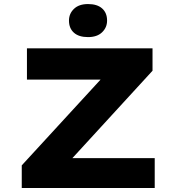

<svg xmlns="http://www.w3.org/2000/svg" viewBox="-20 -942 885 962"><path d="M89 0V-113.4L548 -613L625.2 -543.3H115V-700H744.2V-587.6L285.2 -87L209 -149.8H755.2V0ZM421.1 -756.1Q375.1 -756.1 350.4 -778.1Q325.6 -800.2 325.6 -838.9Q325.6 -873.7 350.7 -897.7Q375.7 -921.7 421.1 -921.7Q467 -921.7 491.7 -899.7Q516.5 -877.7 516.5 -838.9Q516.5 -804.2 491.4 -780.1Q466.4 -756.1 421.1 -756.1Z"/></svg>

Font: Lexend Peta
Style: Regular
Weight: 400
Designer: Bonnie Shaver-Troup, Thomas Jockin
Foundry: Lexend
Version: Version 1.007